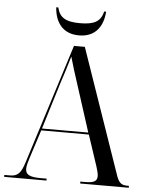

<svg xmlns="http://www.w3.org/2000/svg" viewBox="-60 -955 774 1004"><g transform="rotate(5 327.0 -453.5)"><path d="M325 -771C413 -771 451 -832 456 -907H446C433 -855 402 -835 325 -835C248 -835 217 -856 205 -907H194C199 -832 237 -771 325 -771ZM0 0H222V-10H191C134 -10 111 -21 111 -52C111 -66 116 -85 123 -107L172 -259H422L476 -96C482 -77 487 -59 487 -46C487 -20 470 -10 424 -10H399V0H654V-10H644C614 -10 600 -22 587 -61L361 -714H304L106 -88C87 -27 70 -10 29 -10H0ZM175 -269 249 -510C270 -575 279 -601 295 -657C307 -615 322 -566 348 -487L418 -269Z"/></g></svg>

Font: Noto Serif Display SemiCondensed
Style: Regular
Weight: 400
Width: 4
Designer: Monotype Design Team
Foundry: Monotype Imaging Inc.
Version: Version 2.009